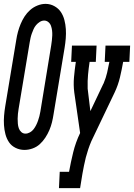

<svg xmlns="http://www.w3.org/2000/svg" viewBox="-36 -765 691 990"><path d="M90 8Q66 8 44.5 -2.5Q23 -13 10.5 -31.5Q-2 -50 -8 -73Q-14 -96 -15.5 -120Q-17 -144 -15 -168.5Q-13 -193 -9 -217L48 -560Q51 -580 56.5 -600.5Q62 -621 70.5 -641.5Q79 -662 91 -680.5Q103 -699 119.5 -713.5Q136 -728 157 -736.5Q178 -745 199 -745Q223 -745 244 -733.5Q265 -722 277.5 -703.5Q290 -685 296 -662Q302 -639 303.5 -615Q305 -591 303 -566.5Q301 -542 297 -518L240 -175Q237 -155 232 -134.5Q227 -114 218.5 -94Q210 -74 197.5 -55Q185 -36 169 -21.5Q153 -7 132 0.5Q111 8 90 8ZM95 -76Q107 -76 118.5 -82.5Q130 -89 137.5 -99Q145 -109 150.5 -120Q156 -131 160 -142.5Q164 -154 167 -165.5Q170 -177 172 -189L228 -531Q230 -544 231.5 -557Q233 -570 233.5 -582.5Q234 -595 232.5 -607.5Q231 -620 227 -631.5Q223 -643 213.5 -651Q204 -659 192 -659Q180 -659 169 -652Q158 -645 150 -635.5Q142 -626 137 -614.5Q132 -603 128 -592Q124 -581 121.5 -569.5Q119 -558 117 -546L60 -204Q58 -191 56.5 -178.5Q55 -166 55 -153Q55 -140 56 -127.5Q57 -115 61 -103.5Q65 -92 74 -84Q83 -76 95 -76ZM268 205 272 121H320Q329 71 341.5 20Q354 -31 377 -79V-80L347 -288Q342 -327 345.5 -366.5Q349 -406 355 -446H331L335 -530H462L458 -446H426Q421 -413 418 -380Q415 -347 416 -315Q416 -315 416 -315Q416 -315 416 -315V-314Q416 -313 416 -311.5Q416 -310 416 -308L430 -192L496 -331Q497 -332 497.5 -333.5Q498 -335 499 -337Q510 -363 516.5 -391Q523 -419 528 -446H504L508 -530H635L631 -446H599Q592 -406 582.5 -366Q573 -326 555 -288L435 -37Q426 -16 419 5Q412 26 406.5 47Q401 68 397 89Q393 110 389 131L377 205Z"/></svg>

Font: Iosevka Curly Slab MdExObl
Style: Regular
Weight: 500
Width: 7
Italic angle: -9°
Monospace: yes
Designer: Belleve Invis
Foundry: Belleve Invis
Version: Version 11.1.0; ttfautohint (v1.8.3)